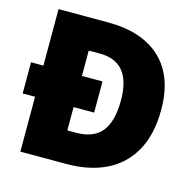

<svg xmlns="http://www.w3.org/2000/svg" viewBox="-104 -821 943 929"><g transform="rotate(15 367.0 -357.0)"><path d="M324 -714Q497 -714 590 -626Q683 -538 683 -372Q683 -248 636.5 -165Q590 -82 506 -41Q422 0 308 0H77V-275H15V-431H77V-714ZM326 -558H270V-431H373V-275H270V-158H313Q401 -158 442 -209Q483 -260 483 -365Q483 -558 326 -558Z"/></g></svg>

Font: Noto Sans Ethiopic Black
Style: Regular
Weight: 900
Designer: Monotype Design Team
Foundry: Monotype Imaging Inc.
Version: Version 2.102; ttfautohint (v1.8.4.7-5d5b)